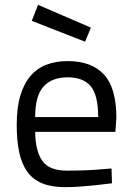

<svg xmlns="http://www.w3.org/2000/svg" viewBox="-20 -762 543 792"><path d="M257 -58Q285 -58 317.5 -59Q350 -60 377 -62Q409 -64 440 -67L442 -6Q408 -2 375 2Q346 5 312 7.5Q278 10 248 10Q192 10 153.5 -6Q115 -22 92 -54.5Q69 -87 59 -135Q49 -183 49 -247Q49 -318 64 -368Q79 -418 106.5 -449.5Q134 -481 172.5 -495.5Q211 -510 259 -510Q358 -510 409 -454.5Q460 -399 460 -276L456 -218H125Q126 -139 154.5 -98.5Q183 -58 257 -58ZM385 -279Q385 -369 354.5 -406Q324 -443 259 -443Q194 -443 159.5 -405Q125 -367 125 -279ZM355 -648 331 -590 111 -676 137 -742Z"/></svg>

Font: TitilliumText22L 400 wt
Style: 400 wt
Weight: 400
Designer: Campivisivi
Foundry: Campivisivi
Version: 1.000